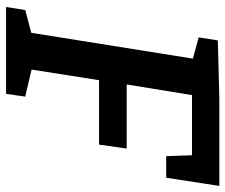

<svg xmlns="http://www.w3.org/2000/svg" viewBox="-75 -667 742 632"><g transform="rotate(90 296.0 -351.0)"><path d="M3 0 13 -63 88 -83 173 -615 103 -634 113 -697 305 -702H592L565 -527H494L491 -612H293L258 -397H469L456 -306H244L209 -84L298 -63L289 0Z"/></g></svg>

Font: Bitter SemiBold
Style: Italic
Weight: 600
Italic angle: -9°
Designer: Sol Matas, and Bitter project Authors
Foundry: Sol Matas
Version: Version 2.001